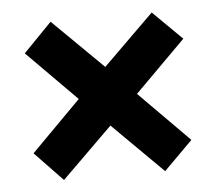

<svg xmlns="http://www.w3.org/2000/svg" viewBox="-38 -597 550 486"><g transform="rotate(-5 236.5 -353.5)"><path d="M364 -555 438 -482 309 -353 436 -225 363 -152 235 -279 106 -152 35 -226 161 -353 35 -480 107 -554 235 -428Z"/></g></svg>

Font: Noto Sans Thai ExtCond
Style: Bold
Weight: 700
Width: 2
Designer: Monotype Design Team
Foundry: Monotype Imaging Inc.
Version: Version 2.002; ttfautohint (v1.8.4.7-5d5b)